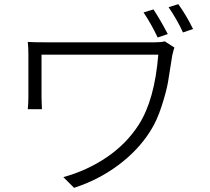

<svg xmlns="http://www.w3.org/2000/svg" viewBox="-20 -856 1017 928"><path d="M721.7 -810.5Q752.9 -763.7 791 -691.4L742.2 -674.8Q709 -744.1 673.8 -795.9ZM114.3 -328.1Q117.2 -360.4 117.2 -384.8V-593.8Q117.2 -624 114.3 -653.3Q138.7 -651.4 212.9 -651.4H726.6Q759.8 -651.4 776.4 -656.2L823.2 -626Q820.3 -621.1 812.5 -587.9Q799.8 -503.9 792 -459Q784.2 -414.1 761.2 -342.8Q738.3 -271.5 706.1 -221.7Q647.5 -128.9 550.8 -57.1Q454.1 14.6 337.9 51.8L286.1 0Q400.4 -31.2 495.6 -95.7Q590.8 -160.2 650.4 -252.9Q727.5 -373 745.1 -591.8H180.7V-384.8Q180.7 -373 182.6 -328.1ZM794.9 -821.3 841.8 -835.9Q879.9 -783.2 913.1 -715.8L864.3 -699.2Q837.9 -757.8 794.9 -821.3Z"/></svg>

Font: Min Sans Light
Style: Regular
Weight: 300
Designer: Jinseong-Kim, NotoSansCJK, Nunito
Foundry: Jinseong-Kim
Version: Version 1.400;Glyphs 3.1.2 (3151)